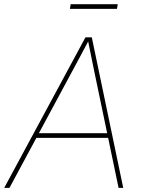

<svg xmlns="http://www.w3.org/2000/svg" viewBox="-37 -908 689 928"><path d="M-16.6 0 376 -727.5H406.7L558.6 0H536.1L418.5 -563.5Q410.6 -602.5 402.6 -641.6Q394.5 -680.7 386.7 -719.7H395.5Q374.5 -680.7 354 -641.6Q333.5 -602.5 312 -563.5L8.8 0ZM130.4 -241.7 134.3 -264.2H495.6L491.7 -241.7ZM532.2 -887.7 528.3 -865.2H300.8L304.7 -887.7Z"/></svg>

Font: Inter 17pt Thin
Style: Italic
Weight: 250
Italic angle: -9.3988°
Version: Version 4.001;git-66647c0bb